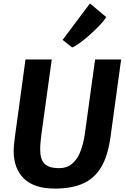

<svg xmlns="http://www.w3.org/2000/svg" viewBox="-20 -1095 734 1123"><path d="M300.7 8Q180.9 8 120.7 -49.8Q60.5 -107.6 59.8 -211.8Q59.8 -227.4 61.5 -246.7Q63.3 -266 66.8 -291.5L129 -747H282.7L222.4 -311.5Q220.1 -289.9 217.5 -267.5Q215 -245.2 215 -220.9Q215 -162.1 241.2 -136.7Q267.4 -111.4 324.4 -111.4Q370.4 -111.4 400.9 -136.6Q431.4 -161.8 449.4 -206.8Q467.4 -251.7 476.1 -311.1L536.2 -747H688.5L626.6 -295.5Q619.1 -240.5 605.7 -196.4Q592.4 -152.3 573 -119.4Q534 -52.6 467.3 -22.3Q400.6 8 300.7 8ZM401.9 -817.3 346.2 -861.8 506.2 -1074.9 601.1 -995.2Q595.1 -983.3 577.7 -963.2Q560.2 -943.2 536.3 -920.2Q512.4 -897.2 487 -875.6Q461.6 -853.9 439 -838.1Q416.4 -822.3 401.9 -817.3Z"/></svg>

Font: Merriweather Sans Variable Regular
Style: Italic
Weight: 300
Italic angle: -8°
Designer: Eben Sorkin
Foundry: Eben Sorkin
Version: Version 2.001